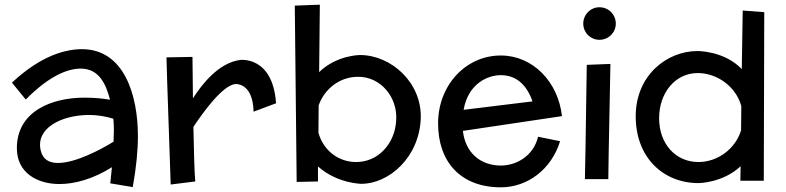

<svg xmlns="http://www.w3.org/2000/svg" viewBox="-20 -752 3358 820"><path d="M547 47C562 -37 569 -109 569 -171C569 -346 510 -542 330 -542C261 -542 156 -516 31 -399L90 -327C196 -434 274 -459 325 -459C404 -459 433 -391 450 -326C422 -331 384 -335 341 -335C201 -335 52 -277 52 -119C52 -13 140 34 234 34C300 34 379 12 458 -38L451 31ZM465 -147C412 -114 303 -56 228 -56C191 -56 163 -70 154 -109C131 -205 243 -261 361 -261C396 -261 432 -255 464 -245C468 -211 466 -179 465 -147Z M1159 -311C1145 -514 1006 -496 1006 -496C914 -484 842 -392 804 -332C804 -332 803 -430 802 -509L691 -507C691 -507 693 -412 709 36L814 23C810 -18 808 -112 806 -210C849 -275 930 -386 984 -393C984 -393 1060 -402 1063 -275Z M1239 -728 1247 25 1338 23V-41C1422 33 1524 33 1524 33C1640 33 1771 -79 1777 -247C1782 -399 1651 -517 1517 -517C1517 -517 1418 -517 1343 -444L1346 -732ZM1672 -238C1667 -138 1594 -58 1498 -60C1430 -61 1363 -104 1340 -185L1341 -302C1364 -368 1426 -423 1507 -424C1606 -426 1679 -336 1672 -238Z M2119 -45C2032 -45 1967 -100 1957 -193L2380 -256C2364 -403 2255 -515 2119 -515C1969 -515 1851 -388 1851 -225C1851 -60 1948 48 2119 48C2235 48 2336 -31 2372 -149L2278 -168C2259 -88 2188 -45 2119 -45ZM1960 -283C1980 -397 2065 -431 2119 -431C2183 -431 2226 -392 2251 -328L2254 -319Z M2610 -651C2610 -690 2579 -721 2540 -721C2502 -721 2471 -690 2471 -651C2471 -613 2502 -582 2540 -582C2579 -582 2610 -613 2610 -651ZM2486 -475C2482 -158 2478 13 2478 13H2578C2578 13 2579 -106 2587 -479Z M3152 -707 3148 -457C3072 -536 2958 -534 2958 -534C2830 -534 2695 -432 2695 -255C2695 -79 2813 30 2963 30C2963 30 3066 30 3143 -42L3142 20H3242L3244 -700ZM2963 -60C2865 -60 2795 -138 2795 -247C2795 -356 2864 -440 2960 -440C3042 -440 3123 -383 3146 -299L3145 -195C3120 -115 3044 -60 2963 -60Z"/></svg>

Font: McLaren
Style: Regular
Weight: 400
Designer: Astigmatic (AOETI)
Foundry: Astigmatic (AOETI)
Version: Version 1.000